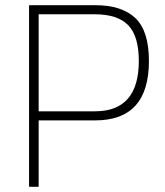

<svg xmlns="http://www.w3.org/2000/svg" viewBox="-20 -720 635 740"><path d="M129 0H92V-700H347Q449 -700 501.5 -650.5Q554 -601 554 -485Q554 -256 347 -256H129ZM346 -291Q515 -291 515 -485Q515 -581 474 -623Q433 -665 345 -665H129V-291Z"/></svg>

Font: Storia Sans Thin
Style: Regular
Weight: 100
Designer: Accademia di Belle Arti di Urbino and others
Foundry: Accademia di Belle Arti di Urbino and others.
Version: Version 60.001;May 25, 2020;FontCreator 12.0.0.2522 64-bit